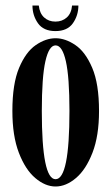

<svg xmlns="http://www.w3.org/2000/svg" viewBox="-20 -667 406 698"><path d="M182 11Q144.5 11 108.2 -19.8Q72 -50.5 48.5 -111.8Q25 -173 25 -263.5Q25 -362.5 49.5 -420.5Q74 -478.5 110.2 -503.2Q146.5 -528 182 -528Q217.5 -528 254 -503.2Q290.5 -478.5 315.2 -420.5Q340 -362.5 340 -263.5Q340 -173 316.2 -111.8Q292.5 -50.5 256.2 -19.8Q220 11 182 11ZM182 -15.5Q232.5 -15.5 232.5 -263.5Q232.5 -386.5 219.5 -444.2Q206.5 -502 182 -502Q158 -502 145 -444.2Q132 -386.5 132 -263.5Q132 -15.5 182 -15.5ZM181.5 -554Q138 -554 118 -582.5Q98 -611 98 -647H121Q124 -618.5 140.5 -603.5Q157 -588.5 181.5 -588.5Q206 -588.5 222.8 -603.5Q239.5 -618.5 242 -647H265Q265 -611 245 -582.5Q225 -554 181.5 -554Z"/></svg>

Font: Imbue 50pt SemiBold
Style: Regular
Weight: 600
Designer: Tyler Finck
Foundry: Etcetera Type Company
Version: Version 1.102; ttfautohint (v1.8.3)